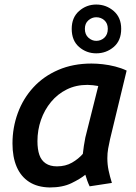

<svg xmlns="http://www.w3.org/2000/svg" viewBox="-20 -814 600 846"><path d="M199 12Q145 11 108.5 -12.5Q72 -36 53.5 -79Q35 -122 35 -182Q35 -252 58.5 -316Q82 -380 127 -429Q172 -478 237 -506Q302 -534 383 -534Q406 -534 433 -531Q460 -528 487.5 -521Q515 -514 538 -503L465 -201Q460 -179 456.5 -159Q453 -139 453 -117Q453 -89 458.5 -63Q464 -37 473 -8L375 7Q370 -3 364.5 -18Q359 -33 356 -44Q334 -26 295 -7Q256 12 199 12ZM231 -81Q269 -81 297.5 -97.5Q326 -114 345 -136Q347 -153 349.5 -171Q352 -189 356 -208L413 -435Q404 -437 389.5 -438.5Q375 -440 365 -440Q315 -440 274.5 -420Q234 -400 205 -365Q176 -330 160.5 -285.5Q145 -241 145 -192Q145 -156 153.5 -131.5Q162 -107 181.5 -94Q201 -81 231 -81ZM404 -579Q361 -579 328.5 -607Q296 -635 296 -687Q296 -737 328.5 -765.5Q361 -794 404 -794Q448 -794 481 -765.5Q514 -737 514 -687Q514 -635 481 -607Q448 -579 404 -579ZM404 -634Q425 -634 440 -648Q455 -662 455 -687Q455 -711 440 -724.5Q425 -738 404 -738Q385 -738 369.5 -724.5Q354 -711 354 -687Q354 -662 369.5 -648Q385 -634 404 -634Z"/></svg>

Font: Ubuntu Sans Mono Medium
Style: Italic
Weight: 500
Italic angle: -13.5°
Monospace: yes
Designer: Dalton Maag Ltd
Foundry: Dalton Maag Ltd
Version: Version 1.006